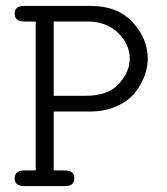

<svg xmlns="http://www.w3.org/2000/svg" viewBox="-20 -631 565 651"><path d="M29.8 -25.9Q29.8 -52.7 62 -53.2Q62 -53.2 101.1 -53.2V-558.1H62Q29.8 -558.1 29.8 -585Q29.8 -610.8 61 -610.8H289.1Q378.9 -610.8 429.9 -555.4Q481 -500 481 -432.1Q481 -404.3 470.5 -374.8Q460 -345.2 438 -317.1Q416 -289.1 376 -271Q335.9 -252.9 284.2 -252.9H162.1V-53.2H198.2Q232.4 -53.2 231.9 -26.9Q231.9 0 200.2 0H63Q29.8 0 29.8 -25.9ZM162.1 -306.2H271Q346.2 -306.2 383.1 -346.7Q419.9 -387.2 419.9 -432.1Q419.9 -481 380.4 -519.5Q340.8 -558.1 275.9 -558.1H162.1Z"/></svg>

Font: CMU Typewriter Text
Style: Light
Weight: 200
Version: Version 0.7.0